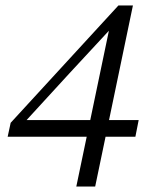

<svg xmlns="http://www.w3.org/2000/svg" viewBox="-20 -667 551 702"><path d="M259 15H328L466 -647H413L19 -218L8 -167H475L487 -228H67V-249L57 -206L233 -398L410 -589L364 -573H382L306 -209L302 -191L259 15Z"/></svg>

Font: Source Serif 4 Variable
Style: Italic
Weight: 400
Italic angle: -12°
Designer: Frank Grießhammer
Foundry: Adobe Systems Incorporated
Version: Version 4.004;hotconv 1.0.116;makeotfexe 2.5.65601